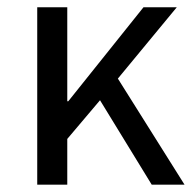

<svg xmlns="http://www.w3.org/2000/svg" viewBox="-20 -506 535 526"><path d="M82 0V-486.1H164.3V-228.5H167L373.1 -486.1H464.3L302.9 -290.7L485.6 0H395.7L254 -231.4L164.3 -125.4V0Z"/></svg>

Font: Source Sans 3 VF
Style: Regular
Weight: 200
Designer: Paul D. Hunt
Foundry: Adobe
Version: Version 3.046;hotconv 1.0.118;makeotfexe 2.5.65603